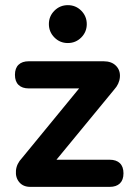

<svg xmlns="http://www.w3.org/2000/svg" viewBox="-20 -729 518 749"><path d="M65.8 -112.5 316 -417.4V-384.1H92.3Q66.4 -384.1 52.4 -397.7Q38.3 -411.2 38.3 -437.1Q38.3 -463 52.4 -476.5Q66.4 -490 92.3 -490H384Q415.3 -490 432.6 -472.3Q449.9 -454.5 447.7 -427.9Q445.5 -401.4 425.1 -379.1L169.7 -68.8V-105.9H407.8Q433.7 -105.9 447.7 -92.3Q461.7 -78.8 461.7 -52.9Q461.7 -27.1 447.7 -13.5Q433.7 0 407.8 0H98.5Q70.4 0 55.2 -18.2Q39.9 -36.3 42.2 -63.3Q44.5 -90.2 65.8 -112.5ZM170.7 -635.1Q170.7 -665.8 192.4 -687.4Q214 -708.9 244.7 -708.9Q275.5 -708.9 297 -687.3Q318.5 -665.6 318.5 -634.9Q318.5 -604.4 296.9 -582.7Q275.3 -561.1 244.5 -561.1Q213.8 -561.1 192.3 -582.8Q170.7 -604.6 170.7 -635.1Z"/></svg>

Font: SN Pro Thin
Style: Regular
Weight: 200
Designer: Tobias Whetton
Foundry: Supernotes
Version: Version 1.003;Glyphs 3.3 (3324)